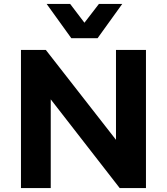

<svg xmlns="http://www.w3.org/2000/svg" viewBox="-20 -960 851 980"><path d="M87 0V-705H214L577 -240H572V-705H725V0H591L235 -458H239V0ZM344 -765 218 -940H338L411 -844L485 -940H604L478 -765Z"/></svg>

Font: Nunito Sans 8pt ExtraBold
Style: Regular
Weight: 800
Version: Version 3.101;gftools[0.9.27]